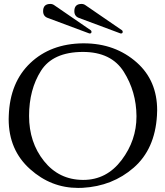

<svg xmlns="http://www.w3.org/2000/svg" viewBox="-20 -923 826 961"><path d="M426.3 -755.9 218.3 -833.5Q195.8 -841.8 195.8 -867.2Q195.8 -903.3 231.9 -903.3Q242.7 -903.3 251.5 -897L435.1 -771Q438 -767.6 438 -763.7Q438 -755.4 429.2 -755.4Q427.2 -755.4 426.3 -755.9ZM582.5 -755.9 374.5 -833.5Q352.1 -841.8 352.1 -867.2Q352.1 -903.3 388.2 -903.3Q398.9 -903.3 407.7 -897L591.3 -771Q594.2 -767.6 594.2 -763.7Q594.2 -755.4 585.4 -755.4Q583.5 -755.4 582.5 -755.9ZM394.5 -706.1H399.4Q557.1 -706.1 665.5 -609.4Q766.6 -519 766.6 -371.1Q766.6 -357.9 765.6 -344.2Q755.4 -176.3 649.2 -83.7Q543 8.8 393.6 17.1Q382.3 17.6 371.1 17.6Q235.4 17.6 130.9 -76.2Q23.4 -171.9 23.4 -326.7Q23.4 -335.4 23.9 -344.2Q29.8 -510.7 131.6 -607.4Q233.4 -704.1 394.5 -706.1ZM394.5 -663.1Q244.6 -662.6 185.1 -568.6Q125.5 -474.6 125.5 -342.8Q125.5 -210.4 200.2 -116.9Q274.9 -23.4 394.5 -22.5H397Q513.7 -22.5 588.9 -122.1Q663.1 -220.7 663.1 -339.8V-342.8Q662.1 -464.4 599.6 -563.7Q537.1 -663.1 394.5 -663.1Z"/></svg>

Font: Caudex
Style: Regular
Weight: 400
Version: Version 1.04